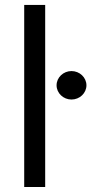

<svg xmlns="http://www.w3.org/2000/svg" viewBox="-20 -747 365 767"><path d="M160.5 -727.3H76.7V0H160.5ZM265.6 -349.4C298.3 -349.4 325.3 -375 325.3 -406.2C325.3 -437.5 298.3 -463.1 265.6 -463.1C233 -463.1 206 -437.5 206 -406.2C206 -375 233 -349.4 265.6 -349.4Z"/></svg>

Font: Karasuma Gothic
Style: Regular
Weight: 400
Designer: Rasmus Andersson, Ryoko Nishizuka
Foundry: Genbu
Version: Version 1.00